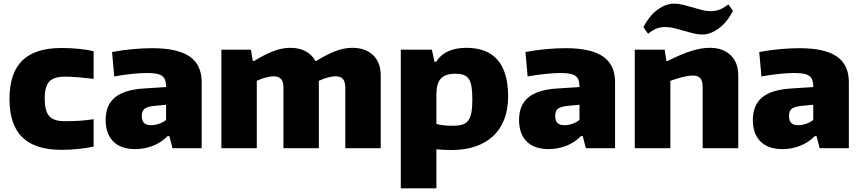

<svg xmlns="http://www.w3.org/2000/svg" viewBox="-20 -812 4722 1052"><path d="M316 9Q173 9 102.5 -59.5Q32 -128 32 -270Q32 -412 102.5 -480.5Q173 -549 316 -549Q364 -549 411 -544.5Q458 -540 493 -531V-380Q449 -385 409.5 -388.5Q370 -392 335 -392Q275 -392 250 -365Q225 -338 225 -272Q225 -204 249.5 -176Q274 -148 333 -148Q383 -148 419 -150.5Q455 -153 493 -159V-9Q458 -1 411 4Q364 9 316 9Z M722 5Q642 5 600.5 -37Q559 -79 559 -154Q559 -236 609.5 -278Q660 -320 766 -327L890 -335Q890 -357 885.5 -371.5Q881 -386 869.5 -395Q858 -404 838 -408Q818 -412 785 -412Q747 -412 698 -406.5Q649 -401 606 -393L594 -527Q653 -538 709 -543Q765 -548 814 -548Q953 -548 1019 -502.5Q1085 -457 1085 -362V0H925L908 -66H898Q861 -29 815 -12Q769 5 722 5ZM807 -126Q830 -126 853 -134.5Q876 -143 890 -155V-238L826 -232Q787 -228 772 -216Q757 -204 757 -176Q757 -126 807 -126Z M1193 -540H1355L1365 -478H1373Q1427 -512 1476 -531Q1525 -550 1570 -550Q1619 -550 1654 -531.5Q1689 -513 1708 -478H1713Q1767 -512 1816 -531Q1865 -550 1910 -550Q1982 -550 2024 -510Q2066 -470 2066 -399V0H1872V-330Q1872 -364 1859 -379Q1846 -394 1818 -394Q1801 -394 1775 -387Q1749 -380 1727 -369V0H1533V-330Q1533 -364 1520 -379Q1507 -394 1478 -394Q1462 -394 1435.5 -387Q1409 -380 1387 -369V0H1193Z M2176 -540H2346L2361 -473H2369Q2395 -513 2437 -531.5Q2479 -550 2534 -550Q2764 -550 2764 -284Q2764 -212 2742.5 -157Q2721 -102 2680.5 -65Q2640 -28 2583 -9Q2526 10 2454 10Q2432 10 2411.5 9Q2391 8 2371 6V220H2176ZM2458 -123Q2491 -123 2512 -129Q2533 -135 2545.5 -151.5Q2558 -168 2563 -196Q2568 -224 2568 -269Q2568 -310 2563.5 -337Q2559 -364 2548.5 -379.5Q2538 -395 2520 -401.5Q2502 -408 2474 -408Q2420 -408 2395.5 -381.5Q2371 -355 2371 -292V-133Q2388 -128 2410 -125.5Q2432 -123 2458 -123Z M2987 5Q2907 5 2865.5 -37Q2824 -79 2824 -154Q2824 -236 2874.5 -278Q2925 -320 3031 -327L3155 -335Q3155 -357 3150.5 -371.5Q3146 -386 3134.5 -395Q3123 -404 3103 -408Q3083 -412 3050 -412Q3012 -412 2963 -406.5Q2914 -401 2871 -393L2859 -527Q2918 -538 2974 -543Q3030 -548 3079 -548Q3218 -548 3284 -502.5Q3350 -457 3350 -362V0H3190L3173 -66H3163Q3126 -29 3080 -12Q3034 5 2987 5ZM3072 -126Q3095 -126 3118 -134.5Q3141 -143 3155 -155V-238L3091 -232Q3052 -228 3037 -216Q3022 -204 3022 -176Q3022 -126 3072 -126Z M3458 -540H3622L3631 -478H3639Q3713 -516 3768 -533Q3823 -550 3869 -550Q3941 -550 3983 -510Q4025 -470 4025 -399V0H3830V-334Q3830 -369 3817 -383.5Q3804 -398 3777 -398Q3753 -398 3719 -389.5Q3685 -381 3653 -369V0H3458ZM3505 -663Q3540 -729 3585 -760.5Q3630 -792 3672 -792Q3698 -792 3723.5 -785.5Q3749 -779 3774.5 -771.5Q3800 -764 3825 -757.5Q3850 -751 3876 -751Q3899 -751 3920.5 -758.5Q3942 -766 3971 -788L3996 -752Q3961 -686 3916 -654.5Q3871 -623 3829 -623Q3803 -623 3777.5 -629.5Q3752 -636 3726.5 -643.5Q3701 -651 3675.5 -657.5Q3650 -664 3625 -664Q3602 -664 3580 -656.5Q3558 -649 3531 -627Z M4268 5Q4188 5 4146.5 -37Q4105 -79 4105 -154Q4105 -236 4155.5 -278Q4206 -320 4312 -327L4436 -335Q4436 -357 4431.5 -371.5Q4427 -386 4415.5 -395Q4404 -404 4384 -408Q4364 -412 4331 -412Q4293 -412 4244 -406.5Q4195 -401 4152 -393L4140 -527Q4199 -538 4255 -543Q4311 -548 4360 -548Q4499 -548 4565 -502.5Q4631 -457 4631 -362V0H4471L4454 -66H4444Q4407 -29 4361 -12Q4315 5 4268 5ZM4353 -126Q4376 -126 4399 -134.5Q4422 -143 4436 -155V-238L4372 -232Q4333 -228 4318 -216Q4303 -204 4303 -176Q4303 -126 4353 -126Z"/></svg>

Font: Encode Sans Normal
Style: ExtraBold
Weight: 800
Designer: Pablo Impallari, Andres Torresi
Foundry: Pablo Impallari, Andres Torresi
Version: Version 1.000; ttfautohint (v1.00) -l 8 -r 50 -G 200 -x 14 -